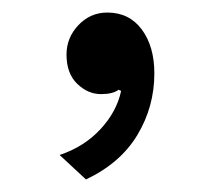

<svg xmlns="http://www.w3.org/2000/svg" viewBox="-20 -140 340 306"><path d="M151 -120Q186 -120 206 -93Q226 -66 226 -23Q226 30 199 75Q172 120 117 146L75 107Q114 94 140 66Q166 38 173 5L169 3Q160 10 141 10Q120 10 103 -6.5Q86 -23 86 -53Q86 -80 105 -100Q124 -120 151 -120Z"/></svg>

Font: Elaine Sans
Style: Regular
Weight: 400
Designer: Wei Huang
Foundry: Wei Huang
Version: Version 2.001;December 24, 2019;FontCreator 12.0.0.2547 64-b